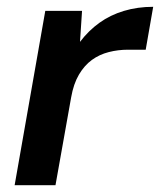

<svg xmlns="http://www.w3.org/2000/svg" viewBox="-20 -544 470 564"><path d="M23 0 113 -512H221L215 -421Q240 -454 272 -477Q304 -500 344 -512Q384 -524 430 -524L408 -398H356Q327 -398 299.5 -391Q272 -384 250 -368Q228 -352 212 -325Q196 -298 189 -258L143 0Z"/></svg>

Font: DM Sans 12pt SemiBold
Style: Italic
Weight: 600
Italic angle: -10°
Version: Version 4.004;gftools[0.9.30]